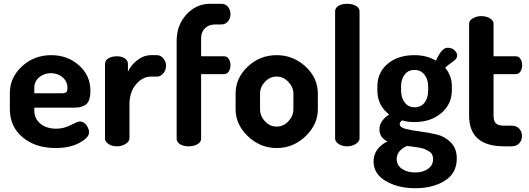

<svg xmlns="http://www.w3.org/2000/svg" viewBox="-20 -772 2793 1013"><path d="M32 -196V-281Q32 -363 96 -422Q160 -481 251 -481Q336 -481 396.5 -427.5Q457 -374 457 -293Q457 -263 449.5 -243.5Q442 -224 426.5 -216Q411 -208 398 -206Q385 -204 364 -204H161V-189Q161 -146 193 -119.5Q225 -93 278 -93Q316 -93 353 -112Q390 -131 401 -131Q422 -131 436 -111.5Q450 -92 450 -74Q450 -46 399.5 -18.5Q349 9 274 9Q167 9 99.5 -47.5Q32 -104 32 -196ZM161 -280H307Q323 -280 329.5 -285.5Q336 -291 336 -307Q336 -342 310.5 -364Q285 -386 248 -386Q213 -386 187 -364.5Q161 -343 161 -308Z M534 -41V-435Q534 -453 551.5 -464Q569 -475 597 -475Q622 -475 638.5 -464Q655 -453 655 -435V-394Q671 -429 705 -455Q739 -481 778 -481H809Q827 -481 841.5 -464Q856 -447 856 -425Q856 -402 841.5 -385Q827 -368 809 -368H778Q732 -368 697.5 -327Q663 -286 663 -220V-41Q663 -26 643 -13Q623 0 597 0Q570 0 552 -12.5Q534 -25 534 -41Z M912 -40V-556Q912 -639 963.5 -695.5Q1015 -752 1088 -752H1147Q1170 -752 1183 -736Q1196 -720 1196 -698Q1196 -675 1183 -659Q1170 -643 1147 -643H1115Q1082 -643 1061.5 -623Q1041 -603 1041 -570V-475H1163Q1178 -475 1187 -461Q1196 -447 1196 -428Q1196 -409 1187 -395Q1178 -381 1163 -381H1041V-40Q1041 -22 1021.5 -11Q1002 0 975 0Q948 0 930 -11Q912 -22 912 -40Z M1223 -196V-278Q1223 -360 1287 -420.5Q1351 -481 1440 -481Q1527 -481 1592 -421Q1657 -361 1657 -278V-196Q1657 -115 1592 -53Q1527 9 1440 9Q1353 9 1288 -53Q1223 -115 1223 -196ZM1352 -196Q1352 -160 1378 -132Q1404 -104 1440 -104Q1475 -104 1501.5 -132Q1528 -160 1528 -196V-278Q1528 -312 1501.5 -340Q1475 -368 1440 -368Q1404 -368 1378 -340.5Q1352 -313 1352 -278Z M1748 -41V-712Q1748 -730 1765.5 -741Q1783 -752 1812 -752Q1839 -752 1858 -741Q1877 -730 1877 -712V-41Q1877 -26 1857.5 -13Q1838 0 1812 0Q1785 0 1766.5 -12.5Q1748 -25 1748 -41Z M1951 80Q1951 11 2024 -26Q1982 -46 1982 -90Q1982 -134 2033 -168Q1971 -216 1971 -295V-316Q1971 -389 2025 -435Q2079 -481 2166 -481Q2232 -481 2280 -452Q2310 -520 2341 -520Q2364 -520 2378 -507Q2392 -494 2392 -480Q2392 -464 2376 -452Q2339 -426 2329 -414Q2364 -373 2364 -316V-295Q2364 -223 2308.5 -175.5Q2253 -128 2166 -128Q2130 -128 2101 -137Q2089 -127 2089 -117Q2089 -100 2120 -92Q2151 -84 2195.5 -78.5Q2240 -73 2284 -62.5Q2328 -52 2359 -20Q2390 12 2390 64Q2390 142 2327 181.5Q2264 221 2172 221Q2079 221 2015 183Q1951 145 1951 80ZM2073 67Q2073 100 2101 119Q2129 138 2170 138Q2211 138 2238 119Q2265 100 2265 68Q2265 54 2260 43.5Q2255 33 2242.5 26Q2230 19 2220.5 14.5Q2211 10 2190 6.5Q2169 3 2159.5 2Q2150 1 2127 -2Q2073 23 2073 67ZM2096 -296Q2096 -257 2115 -231.5Q2134 -206 2168 -206Q2201 -206 2220 -230.5Q2239 -255 2239 -295V-316Q2239 -353 2219.5 -378Q2200 -403 2167 -403Q2134 -403 2115 -378.5Q2096 -354 2096 -316Z M2455 -162V-647Q2455 -664 2475 -675.5Q2495 -687 2519 -687Q2545 -687 2564.5 -675.5Q2584 -664 2584 -647V-475H2702Q2717 -475 2726 -461Q2735 -447 2735 -428Q2735 -409 2726 -395Q2717 -381 2702 -381H2584V-162Q2584 -133 2596.5 -121Q2609 -109 2640 -109H2679Q2705 -109 2719.5 -93Q2734 -77 2734 -55Q2734 -32 2719.5 -16Q2705 0 2679 0H2640Q2455 0 2455 -162Z"/></svg>

Font: Terminal Dosis
Style: Bold
Weight: 700
Designer: EdgarTolentino, PabloImpallari, IginoMarini
Foundry: EdgarTolentino, PabloImpallari, IginoMarini
Version: Version 1.006